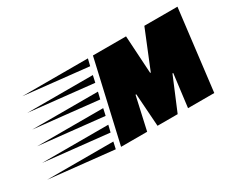

<svg xmlns="http://www.w3.org/2000/svg" viewBox="-335 -809 1319 1090"><g transform="rotate(-30 324.0 -264.5)"><path d="M204 0 325 -529H542L557 -281H561L662 -529H879L815 0H643L670 -215H665L575 0H443L428 -215H423L375 0ZM281 -484 -138 -529H292ZM259 -388 -161 -433H269ZM236 -292 -184 -337H247ZM216 -196 -207 -241H226ZM193 -100 -230 -145H204ZM171 -3 -253 -48H181Z"/></g></svg>

Font: Faster One
Style: Regular
Weight: 400
Designer: Eduardo Rodriguez Tunni
Foundry: Eduardo Rodriguez Tunni
Version: Version 1.003; ttfautohint (v1.8.4.7-5d5b);gftools[0.9.23]